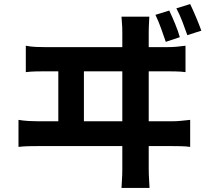

<svg xmlns="http://www.w3.org/2000/svg" viewBox="-20 -868 1040 945"><path d="M902 -695Q891 -727 877.5 -762Q864 -797 848 -827L916 -848Q930 -819 945.5 -782Q961 -745 971 -717ZM796 -662Q785 -694 772.5 -729Q760 -764 745 -795L813 -816Q827 -787 842 -750.5Q857 -714 865 -685ZM582 -271V-517H393V-271ZM823 -271Q849 -271 872.5 -273.5Q896 -276 916 -278V-145Q895 -148 867.5 -148.5Q840 -149 823 -149H712V-38Q712 -32 712.5 -9Q713 14 716 57H578Q581 15 581.5 -6.5Q582 -28 582 -36V-149H170Q147 -149 122 -148.5Q97 -148 71 -145V-278Q95 -274 121 -272.5Q147 -271 170 -271H267V-517H206Q183 -517 157.5 -516.5Q132 -516 107 -513V-643Q131 -638 157 -637Q183 -636 206 -636H582V-708Q582 -719 581.5 -735Q581 -751 578 -786H715Q713 -755 712.5 -736.5Q712 -718 712 -708V-636H800Q826 -636 849.5 -638Q873 -640 893 -643V-513Q871 -516 844 -516.5Q817 -517 800 -517H712V-271Z"/></svg>

Font: SpoqaHanSans-Bold
Style: Regular
Weight: 700
Designer: [Spoqa Han Sans] Dong-huui Kim \uAE40 \uB3D9 \uD718   [Noto Sans] Ryoko NISHIZUKA \u897F \u585A \u6DBC \u5B50  (kana & i
Foundry: Spoqa (http://www.spoqa-han-sans.com)
Version: Version 2.000